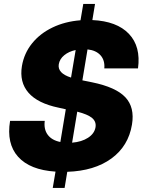

<svg xmlns="http://www.w3.org/2000/svg" viewBox="-20 -838 711 949"><path d="M240.7 90.8 254.4 10.3Q127.9 2 69.6 -63Q11.2 -127.9 29.8 -240.7H201.2Q195.8 -198.7 216.1 -171.6Q236.3 -144.5 278.3 -136.2L305.2 -297.9L270 -305.7Q166.5 -327.1 120.8 -379.6Q75.2 -432.1 88.4 -511.7Q99.1 -574.7 138.4 -623.5Q177.7 -672.4 239.5 -702.1Q301.3 -731.9 377.9 -737.8L391.6 -818.4H449.7L436.5 -738.8Q557.6 -733.4 617.2 -670.7Q676.8 -607.9 662.1 -500H495.6Q499 -540 476.8 -564.7Q454.6 -589.4 412.6 -593.8L387.2 -440.9L435.1 -431.2Q552.7 -407.2 599.6 -357.2Q646.5 -307.1 632.3 -222.2Q614.7 -115.7 530.5 -54.4Q446.3 6.8 312.5 11.2L299.3 90.8ZM336.4 -132.8Q383.8 -136.7 415.3 -157.2Q446.8 -177.7 452.1 -209Q456.5 -236.8 435.1 -254.9Q413.6 -272.9 361.8 -286.1ZM331.1 -454.6 354 -590.8Q319.8 -583.5 297.4 -564.9Q274.9 -546.4 270.5 -520.5Q263.2 -476.1 331.1 -454.6Z"/></svg>

Font: Inter Display Extra Bold
Style: Italic
Weight: 800
Italic angle: -9.39999°
Designer: Rasmus Andersson
Foundry: rsms
Version: Version 4.000;git-4fc901f